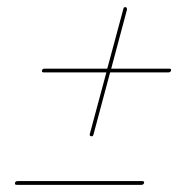

<svg xmlns="http://www.w3.org/2000/svg" viewBox="-20 -623 499 537"><path d="M234.5 -242Q229.5 -243 231.5 -249.5L277.5 -420.5H102.5Q96 -420.5 97.5 -426Q98.5 -431 105 -431H280L325 -598Q326 -604 331.5 -603Q336 -601.5 335 -595.5L291 -431H453.5Q459.5 -431 458.5 -426Q457 -420.5 451 -420.5H288L241.5 -247Q240 -240.5 234.5 -242ZM22 -111.5Q23 -116.5 29.5 -116.5H378Q384 -116.5 383 -111.5Q381.5 -106 375.5 -106H27Q20.5 -106 22 -111.5Z"/></svg>

Font: Fraunces 144pt S000 Black
Style: Italic
Weight: 900
Italic angle: -16°
Version: Version 1.000; ttfautohint (v1.8.3)